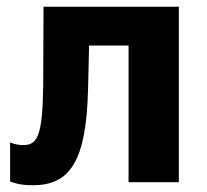

<svg xmlns="http://www.w3.org/2000/svg" viewBox="-20 -540 613 569"><path d="M77 9C187 9 236 -61 241 -277L244 -405H361V0H510V-520H109L108 -284C106 -134 90 -110 48 -110C39 -110 23 -112 10 -118V-2C31 6 51 9 77 9Z"/></svg>

Font: Fixel Text Bold
Style: Bold
Weight: 700
Width: 4
Designer: AlfaBravo + MacPaw
Foundry: Kyrylo Tkachov, Marchela Mozhyna, Serhii Makarenko, Maria Weinstein, Zakhar Kryvoshyya
Version: Version 1.211